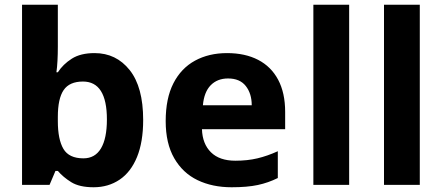

<svg xmlns="http://www.w3.org/2000/svg" viewBox="-20 -780 1865 810"><path d="M375 10Q315 10 280.5 -11.5Q246 -33 224 -59H214L189 0H73V-760H224V-583Q224 -552 222.5 -524Q221 -496 218 -475H224Q246 -509 283 -532.5Q320 -556 379 -556Q470 -556 527 -484.5Q584 -413 584 -274Q584 -181 558 -117.5Q532 -54 484.5 -22Q437 10 375 10ZM332 -112Q381 -112 406 -154Q431 -196 431 -276Q431 -436 330 -436Q273 -436 248.5 -400Q224 -364 224 -287V-269Q224 -192 247.5 -152Q271 -112 332 -112Z M957 10Q876 10 813.5 -20Q751 -50 715 -112.5Q679 -175 679 -269Q679 -365 711.5 -428.5Q744 -492 802.5 -524Q861 -556 938 -556Q1014 -556 1069 -527.5Q1124 -499 1153.5 -443.5Q1183 -388 1183 -308V-235H832Q834 -173 870 -137.5Q906 -102 973 -102Q1024 -102 1066 -112Q1108 -122 1152 -142V-29Q1112 -9 1067.5 0.5Q1023 10 957 10ZM836 -336H1042Q1042 -385 1017 -417Q992 -449 942 -449Q897 -449 869 -420.5Q841 -392 836 -336Z M1302 0V-760H1453V0Z M1600 0V-760H1751V0Z"/></svg>

Font: Noto Sans Symbols
Style: Bold
Weight: 700
Version: Version 2.002